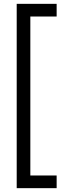

<svg xmlns="http://www.w3.org/2000/svg" viewBox="-20 -860 357 1000"><path d="M67 -840H275V-774H138V54H275V120H67Z"/></svg>

Font: Cooper Hewitt
Style: Book
Weight: 705
Designer: Village Type and Design LLC
Foundry: Cooper Hewitt Smithsonian Design Museum
Version: 1.000; ttfautohint (v1.8.1)